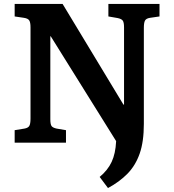

<svg xmlns="http://www.w3.org/2000/svg" viewBox="-20 -720 877 969"><path d="M54 0V-63L103 -71Q121 -74 127.5 -84Q134 -94 134 -122V-582Q134 -607 127.5 -617Q121 -627 101 -630L54 -637V-700H296L603 -192H606V-582Q606 -607 599.5 -616Q593 -625 573 -629L527 -637V-700H785V-637L737 -630Q718 -627 712 -616.5Q706 -606 706 -579V-95Q706 -5 685 55Q664 115 623.5 156.5Q583 198 525 229L483 173Q524 139 543.5 97Q563 55 566 -6V-8L236 -537H234V-118Q234 -92 240.5 -83.5Q247 -75 266 -71L313 -63V0Z"/></svg>

Font: Literata 12pt SemiBold
Style: Regular
Weight: 600
Designer: Latin by Veronika Burian and Jose Scaglione. Greek by Irene Vlachou. Cyrillic by Vera Evstafieva.
Foundry: TypeTogether
Version: Version 3.002